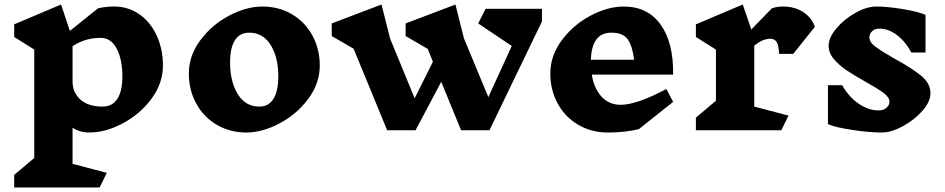

<svg xmlns="http://www.w3.org/2000/svg" viewBox="-20 -578 4193 852"><path d="M302 -11V149L454 189L422 254H43V198L132 123V-358L43 -414V-470L251 -558L290 -441L415 -541Q447 -549 488 -549Q549 -549 598.5 -514.5Q648 -480 675.5 -420Q703 -360 703 -287Q703 -208 652 -139.5Q601 -71 524.5 -30.5Q448 10 377 10Q335 10 302 -11ZM302 -373V-215Q302 -168 336.5 -136.5Q371 -105 435 -105Q478 -105 500.5 -139Q523 -173 523 -239Q523 -314 498 -362Q473 -410 426 -410Q358 -410 302 -373Z M1399 -287Q1399 -208 1348 -139.5Q1297 -71 1220.5 -30.5Q1144 10 1073 10Q1000 10 941.5 -24.5Q883 -59 850.5 -119Q818 -179 818 -252Q818 -331 869 -399.5Q920 -468 996.5 -508.5Q1073 -549 1144 -549Q1218 -549 1276 -514.5Q1334 -480 1366.5 -420Q1399 -360 1399 -287ZM1001 -300Q1001 -216 1035 -160.5Q1069 -105 1131 -105Q1172 -105 1193.5 -139.5Q1215 -174 1215 -240Q1215 -324 1181 -378.5Q1147 -433 1086 -433Q1044 -433 1022.5 -399.5Q1001 -366 1001 -300Z M2385 -483 2152 0H2026L1938 -215L1824 0H1698L1549 -362L1452 -418V-474L1673 -558L1711 -407L1820 -142L1901 -304L1878 -361L1780 -418V-474L2001 -558L2039 -407L2147 -147L2251 -374L2102 -474L2135 -539H2385Z M2967 -247H2606Q2616 -186 2649 -149.5Q2682 -113 2735 -113Q2805 -113 2937 -183L2967 -126L2815 -5Q2756 10 2677 10Q2604 10 2545.5 -24.5Q2487 -59 2454.5 -119Q2422 -179 2422 -252Q2422 -331 2473 -399.5Q2524 -468 2600.5 -508.5Q2677 -549 2748 -549Q2854 -549 2911.5 -469Q2969 -389 2967 -247ZM2602 -313H2794Q2786 -375 2765 -404Q2744 -433 2693 -433Q2649 -433 2626.5 -403Q2604 -373 2602 -313Z M3327 -375V-105L3479 -65L3447 0H3068V-56L3157 -131V-358L3068 -414V-470L3276 -558L3314 -447L3405 -541Q3426 -549 3454 -549Q3506 -549 3543.5 -525Q3581 -501 3596 -459L3500 -339H3437Q3436 -375 3427 -390.5Q3418 -406 3399 -406Q3363 -406 3327 -375Z M3821 -215Q3768 -245 3736 -266.5Q3704 -288 3680.5 -315.5Q3657 -343 3657 -375Q3657 -411 3691.5 -452Q3726 -493 3776 -521Q3826 -549 3868 -549Q3919 -549 3987.5 -537.5Q4056 -526 4087 -512V-345H4024Q3997 -395 3959.5 -423Q3922 -451 3882 -451Q3862 -451 3850 -439.5Q3838 -428 3838 -412Q3838 -391 3864.5 -371Q3891 -351 3949 -318Q4026 -276 4067.5 -242Q4109 -208 4109 -164Q4109 -127 4073.5 -86.5Q4038 -46 3986.5 -18Q3935 10 3892 10Q3837 10 3761.5 -1.5Q3686 -13 3654 -27V-200H3717Q3747 -147 3791 -117.5Q3835 -88 3878 -88Q3900 -88 3913.5 -99.5Q3927 -111 3927 -127Q3927 -146 3901 -165.5Q3875 -185 3821 -215Z"/></svg>

Font: InknutAntiqua
Style: Bold
Weight: 700
Designer: Claus Eggers Srensen
Foundry: Claus Eggers Srensen
Version: Version 1.000; ttfautohint (v1.2) -l 7 -r 28 -G 50 -x 13 -D 